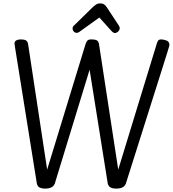

<svg xmlns="http://www.w3.org/2000/svg" viewBox="-20 -1106 1026 1140"><path d="M249 14Q230 14 216.5 8Q203 2 199 -15L67 -839Q67 -841 66.5 -843Q66 -845 66 -847Q66 -860 76.5 -866Q87 -872 104 -872Q123 -872 133.5 -866.5Q144 -861 147 -843L260 -99L487 -841Q490 -852 496.5 -862Q503 -872 521 -872H525Q544 -872 554.5 -866.5Q565 -861 568 -843L682 -99L910 -844Q912 -852 917 -862Q922 -872 937 -872Q951 -872 968.5 -865.5Q986 -859 986 -839Q986 -838 984 -830Q982 -822 974 -796.5Q966 -771 949 -717L727 -15Q720 1 705 7.5Q690 14 671 14Q652 14 638.5 8Q625 2 620 -15L512 -692L305 -15Q298 1 283 7.5Q268 14 249 14ZM662 -910Q653 -910 641 -923L570 -1002L450 -916Q444 -911 435 -911Q425 -911 418 -919Q411 -927 411 -937Q411 -946 415 -950L522 -1055Q536 -1069 548 -1077.5Q560 -1086 575 -1086Q589 -1086 598 -1080Q607 -1074 614 -1063L685 -955Q691 -945 691 -940Q691 -928 681.5 -919Q672 -910 662 -910Z"/></svg>

Font: Kite One
Style: Regular
Weight: 400
Designer: Eduardo Rodriguez Tunni
Foundry: Eduardo Rodriguez Tunni
Version: Version 1.002; ttfautohint (v1.8.4.7-5d5b);gftools[0.9.23]